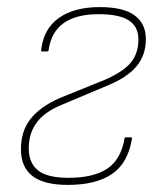

<svg xmlns="http://www.w3.org/2000/svg" viewBox="-20 -510 457 541"><path d="M171 11Q104 11 71.5 -14Q39 -39 39 -90Q39 -141 66.5 -175.5Q94 -210 149 -234L275 -285Q326 -307 348 -333Q370 -359 370 -399Q370 -435 343 -452.5Q316 -470 258 -470Q131 -470 117 -369Q117 -365 112 -365H99Q95 -365 96 -370Q103 -429 146 -459.5Q189 -490 261 -490Q328 -490 359.5 -466.5Q391 -443 391 -400Q391 -355 365 -323.5Q339 -292 283 -269L157 -216Q107 -196 84 -165.5Q61 -135 61 -92Q61 -51 87 -30Q113 -9 173 -9Q244 -9 282.5 -35Q321 -61 331 -120Q331 -123 335 -123H349Q352 -123 352 -120Q341 -51 296 -20Q251 11 171 11Z"/></svg>

Font: Sofia Sans Semi Condensed Thin
Style: Italic
Weight: 250
Italic angle: -9°
Version: Version 4.100